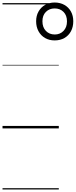

<svg xmlns="http://www.w3.org/2000/svg" viewBox="-20 -1020 602 1525"><path d="M414 -699Q371 -699 338 -718Q305 -737 286 -771.5Q267 -806 267 -851Q267 -895 286 -928.5Q305 -962 338 -981Q371 -1000 414 -1000Q458 -1000 491.5 -981Q525 -962 543.5 -928.5Q562 -895 562 -851Q562 -806 543.5 -771.5Q525 -737 491.5 -718Q458 -699 414 -699ZM415 -746Q457 -746 484.5 -774.5Q512 -803 512 -850Q512 -898 484.5 -925.5Q457 -953 414 -953Q372 -953 344.5 -925.5Q317 -898 317 -851Q317 -803 344.5 -774.5Q372 -746 415 -746ZM0 475H447V485H0ZM0 -20H447V0H0ZM0 -505H447V-500H0ZM0 -995H447V-985H0Z"/></svg>

Font: Playwrite SK Guides
Style: Regular
Weight: 400
Designer: Veronika Burian, José Scaglione
Foundry: TypeTogether
Version: Version 1.003